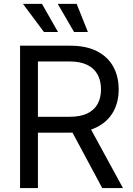

<svg xmlns="http://www.w3.org/2000/svg" viewBox="-20 -961 680 981"><path d="M82.5 0V-727.5H338.9Q420.9 -727.5 475.8 -699.2Q530.8 -670.9 558.6 -620.6Q586.4 -570.3 586.4 -504.4Q586.4 -438.5 558.1 -388.7Q529.8 -338.9 474.1 -311Q418.5 -283.2 336.9 -283.2H133.3V-364.3H335.4Q390.6 -364.3 426 -381.3Q461.4 -398.4 478.8 -429.9Q496.1 -461.4 496.1 -504.4Q496.1 -547.9 478.8 -579.8Q461.4 -611.8 425.8 -629.4Q390.1 -647 334.5 -647H173.8V0ZM502.4 0 326.7 -327.6H429.7L608.4 0ZM358.4 -797.4 274.9 -941.4H371.6L429.2 -797.4ZM204.6 -797.4 97.2 -941.4H194.3L276.4 -797.4Z"/></svg>

Font: Inter 20pt
Style: Regular
Weight: 400
Version: Version 4.001;git-66647c0bb